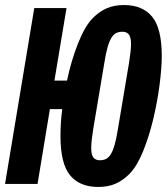

<svg xmlns="http://www.w3.org/2000/svg" viewBox="-34 -730 662 762"><path d="M356 12Q282 12 244 -34.5Q206 -81 206 -190Q206 -213 207.5 -240Q209 -267 213 -297H164L115 0H-14L102 -698H230L182 -410H232Q240 -449 251 -486Q262 -523 275 -556Q288 -589 303 -615.5Q318 -642 335 -659Q361 -685 390.5 -697.5Q420 -710 458 -710Q532 -710 570 -663.5Q608 -617 608 -508Q608 -459 599 -391Q590 -323 573.5 -254.5Q557 -186 533 -127.5Q509 -69 479 -39Q453 -13 423.5 -0.5Q394 12 356 12ZM362 -94Q376 -94 386.5 -99Q397 -104 405.5 -117.5Q414 -131 421 -155.5Q428 -180 434 -218L478 -480Q482 -505 484 -523.5Q486 -542 486 -556Q486 -582 477.5 -593Q469 -604 452 -604Q438 -604 427.5 -599Q417 -594 408.5 -580.5Q400 -567 393 -542.5Q386 -518 380 -480L336 -218Q332 -193 330 -174.5Q328 -156 328 -142Q328 -116 336.5 -105Q345 -94 362 -94Z"/></svg>

Font: IBM Plex Mono
Style: Bold Italic
Weight: 700
Italic angle: -9°
Monospace: yes
Designer: Mike Abbink, Paul van der Laan, Pieter van Rosmalen
Foundry: Bold Monday
Version: Version 2.3